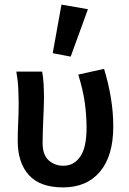

<svg xmlns="http://www.w3.org/2000/svg" viewBox="-20 -802 561 834"><path d="M254 12Q154 12 105.5 -41.5Q57 -95 57 -190Q57 -230 59 -269.5Q61 -309 61 -348Q61 -377 59.5 -414Q58 -451 51 -491H163Q168 -465 169.5 -436Q171 -407 171 -373Q171 -355 170 -332Q169 -309 168 -283.5Q167 -258 166 -232Q165 -206 165 -182Q165 -129 191.5 -105.5Q218 -82 255 -82Q301 -82 328.5 -121.5Q356 -161 356 -247Q356 -299 348.5 -354.5Q341 -410 320 -478L432 -503Q451 -441 461.5 -378Q472 -315 472 -252Q472 -125 414.5 -56.5Q357 12 254 12ZM209 -571 247 -782 362 -762 287 -556Z"/></svg>

Font: Giro Semibold
Style: Regular
Weight: 600
Designer: Paul D. Hunt
Foundry: Adobe Systems Incorporated
Version: Version 1.000;PS 1.0;hotconv 1.0.88;makeotf.lib2.5.647800